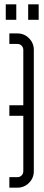

<svg xmlns="http://www.w3.org/2000/svg" viewBox="-20 -869 206 889"><path d="M110.4 -848.8H159.1V-777.2H110.4ZM6.7 -848.8H55.4V-777.2H6.7ZM87.9 -638.1Q87.9 -649.7 80 -657.6Q72.1 -665.6 60.4 -665.6H23.3V-714.3H60.4Q92 -714.3 114.3 -692Q136.6 -669.7 136.6 -638.1V-76.2Q136.6 -44.6 114.3 -22.3Q92 0 60.4 0H23.3V-48.7H60.4Q72.1 -48.7 80 -56.6Q87.9 -64.6 87.9 -76.2V-332.8H23.3V-381.5H87.9Z"/></svg>

Font: Marapfhont
Style: Book
Weight: 400
Version: Version 0.15